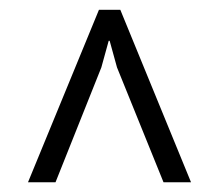

<svg xmlns="http://www.w3.org/2000/svg" viewBox="-20 -731 456 395"><path d="M94.2 -356H37.6L183.6 -710.9H227.5L373 -356H316.4L220.7 -592.3L205.6 -647H203.6L188.5 -592.3Z"/></svg>

Font: Roboto Web
Style: Light
Weight: 300
Designer: Google
Version: Version 1.200310; 2013